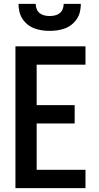

<svg xmlns="http://www.w3.org/2000/svg" viewBox="-20 -975 515 995"><path d="M60 0V-735H423V-640H170V-430H367V-335H170V-95H423V0ZM237 -815Q217 -815 197 -818Q177 -821 158 -828Q139 -835 123 -848Q107 -861 96 -878Q85 -895 80.5 -915Q76 -935 76 -955H165Q165 -941 170 -928Q175 -915 186 -906.5Q197 -898 210.5 -895Q224 -892 237 -892Q251 -892 264.5 -895Q278 -898 289 -906.5Q300 -915 305 -928Q310 -941 310 -955H399Q399 -935 394.5 -915Q390 -895 379 -878Q368 -861 352 -848Q336 -835 317 -828Q298 -821 278 -818Q258 -815 237 -815Z"/></svg>

Font: Iosevka QP
Style: Bold
Weight: 700
Designer: Belleve Invis
Foundry: Belleve Invis
Version: Version 20.0.0; ttfautohint (v1.8.4)